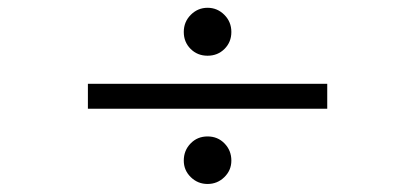

<svg xmlns="http://www.w3.org/2000/svg" viewBox="-20 -541 1040 481"><path d="M559.6 -460.9C559.6 -477.9 553.7 -492.2 542 -503.9C530.3 -515.6 516.3 -521.5 500 -521.5C483.7 -521.5 469.7 -515.6 458 -503.9C446.3 -492.2 440.4 -477.9 440.4 -460.9C440.4 -444 446.1 -429.9 457.5 -418.5C468.9 -407.1 483.1 -401.4 500 -401.4C516.9 -401.4 531.1 -407.1 542.5 -418.5C553.9 -429.9 559.6 -444 559.6 -460.9ZM799.8 -268.6V-331.1H200.2V-268.6ZM559.6 -138.7C559.6 -155.6 553.9 -169.9 542.5 -181.6C531.1 -193.4 516.9 -199.2 500 -199.2C483.1 -199.2 468.9 -193.4 457.5 -181.6C446.1 -169.9 440.4 -155.6 440.4 -138.7C440.4 -122.4 446.3 -108.6 458 -97.2C469.7 -85.8 483.7 -80.1 500 -80.1C516.3 -80.1 530.3 -85.8 542 -97.2C553.7 -108.6 559.6 -122.4 559.6 -138.7Z"/></svg>

Font: FreeUniversal
Style: Regular
Weight: 400
Version: Version 1.001